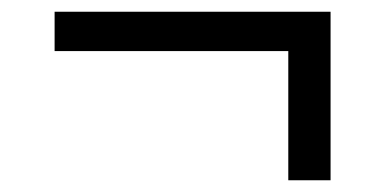

<svg xmlns="http://www.w3.org/2000/svg" viewBox="-20 -483 656 327"><path d="M471 -396H73V-463H543V-176H471Z"/></svg>

Font: Overpass Mono Light
Style: Regular
Weight: 300
Monospace: yes
Designer: Delve Withrington, Dave Bailey
Foundry: Delve Fonts
Version: Version 1.000;DELV;Overpass